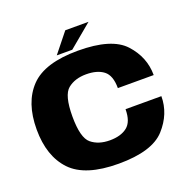

<svg xmlns="http://www.w3.org/2000/svg" viewBox="-142 -953 1082 1095"><g transform="rotate(-20 399.0 -406.0)"><path d="M396 4Q599.5 4 677.2 -82Q755 -168 755 -275H537.5Q537.5 -199 499 -168.8Q460.5 -138.5 393.5 -138.5Q325 -138.5 281.8 -174Q238.5 -209.5 238.5 -339.5Q238.5 -468.5 282 -503.8Q325.5 -539 393.5 -539Q461 -539 499.2 -509.5Q537.5 -480 537.5 -403H755Q755 -512.5 677.5 -597Q600 -681.5 395.5 -681.5Q193.5 -681.5 107.5 -592Q21.5 -502.5 21.5 -339.5Q21.5 -176.5 107.5 -86.2Q193.5 4 396 4ZM274 -697.5H368L509.5 -815.5H368.5Z"/></g></svg>

Font: Anybody SemiExpanded ExtraBold
Style: Regular
Weight: 800
Width: 6
Version: Version 1.113;gftools[0.9.25]